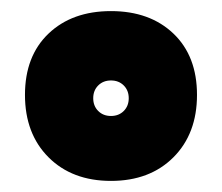

<svg xmlns="http://www.w3.org/2000/svg" viewBox="-20 -538 400 346"><path d="M335 -367Q335 -297 292.5 -254.5Q250 -212 180 -212Q110 -212 67.5 -254.5Q25 -297 25 -367Q25 -437 67.5 -477.5Q110 -518 180 -518Q250 -518 292.5 -477.5Q335 -437 335 -367ZM148 -361Q148 -347 157 -338Q166 -329 180 -329Q194 -329 203 -338Q212 -347 212 -361Q212 -375 203 -384Q194 -393 180 -393Q166 -393 157 -384Q148 -375 148 -361Z"/></svg>

Font: J.M. Nexus Grotesque
Style: Regular
Weight: 900
Designer: deFharo
Foundry: deFharo
Version: Version 3.003